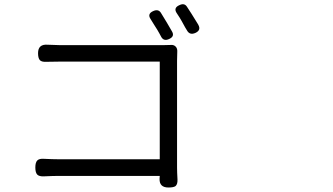

<svg xmlns="http://www.w3.org/2000/svg" viewBox="-20 -837 1540 889"><path d="M759.8 31.2Q717.8 31.2 718.8 -8.8Q719.7 -13.7 719.7 -22.5H252Q226.6 -22.5 183.6 -20.5Q161.1 -19.5 152.3 -28.8Q143.6 -38.1 143.6 -61.5Q143.6 -85 152.8 -94.2Q162.1 -103.5 184.6 -101.6Q223.6 -99.6 250 -99.6H719.7V-551.8H261.7Q251 -551.8 227.5 -551.3Q204.1 -550.8 193.4 -550.8Q171.9 -549.8 164.1 -559.1Q156.2 -568.4 156.2 -590.8Q156.2 -633.8 201.2 -629.9Q242.2 -627.9 260.7 -627.9H496.1H731.4Q758.8 -627.9 772 -628.9Q785.2 -629.9 793.5 -621.1Q801.8 -612.3 800.8 -597.7Q799.8 -583 799.8 -555.7V-61.5Q799.8 -41 801.8 -5.9Q802.7 15.6 793 24.4Q784.2 31.2 759.8 31.2ZM725.6 -668Q723.6 -671.9 718.8 -680.7Q707 -702.1 700.2 -711.9Q698.2 -715.8 693.4 -722.7Q683.6 -739.3 677.7 -748Q660.2 -773.4 690.4 -786.1Q712.9 -795.9 724.6 -778.3Q754.9 -729.5 776.4 -691.4Q790 -668 762.7 -656.2Q737.3 -644.5 725.6 -668ZM845.7 -696.3Q842.8 -701.2 836.9 -710.9Q827.1 -729.5 821.3 -739.3Q814.5 -752 798.8 -775.4Q781.2 -800.8 811.5 -813.5Q834 -824.2 845.7 -805.7Q862.3 -781.2 897.5 -723.6L898.4 -721.7Q912.1 -697.3 884.8 -684.6Q858.4 -672.9 845.7 -696.3Z"/></svg>

Font: Bpmf GenSen Rounded R
Style: R
Weight: 400
Foundry: But Ko
Version: Version 1.320